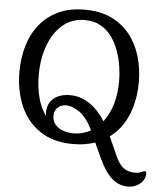

<svg xmlns="http://www.w3.org/2000/svg" viewBox="-62 -786 907 1062"><g transform="rotate(5 391.5 -255.0)"><path d="M690 222Q648 222 617.5 202Q587 182 565 149.5Q543 117 526 80L487 -5Q460 4 430 9Q400 14 366 14Q254 14 180.5 -36Q107 -86 71 -170.5Q35 -255 35 -358Q35 -435 55 -503Q75 -571 116.5 -622.5Q158 -674 220 -703Q282 -732 366 -732Q450 -732 512 -703Q574 -674 615.5 -622.5Q657 -571 677.5 -503Q698 -435 698 -358Q698 -260 665 -178Q632 -96 564 -46L614 65Q632 105 657 123.5Q682 142 719 142Q742 142 755 135.5Q768 129 774 129Q783 129 783 139Q783 176 754 199Q725 222 690 222ZM522 -126Q589 -215 589 -355Q589 -392 582.5 -435.5Q576 -479 561 -521.5Q546 -564 521 -598.5Q496 -633 459 -654Q422 -675 371 -675Q298 -675 247 -630.5Q196 -586 169.5 -512.5Q143 -439 143 -350Q143 -283 158 -225.5Q173 -168 203 -127Q202 -132 201.5 -137Q201 -142 201 -147Q201 -197 235 -225.5Q269 -254 327 -254Q380 -254 430 -223Q480 -192 522 -126ZM362 -45Q414 -45 458 -70Q424 -140 383.5 -168Q343 -196 310 -196Q282 -196 263 -179Q244 -162 244 -133Q244 -102 261.5 -82.5Q279 -63 306 -54Q333 -45 362 -45Z"/></g></svg>

Font: Gabriela
Style: Regular
Weight: 400
Designer: Eduardo Rodriguez Tunni
Foundry: Eduardo Rodriguez Tunni
Version: Version 2.001;gftools[0.9.26]